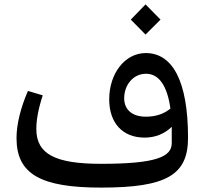

<svg xmlns="http://www.w3.org/2000/svg" viewBox="-20 -846 924 872"><path d="M439 6C736 6 834 -51 834 -220C834 -481 762 -605 642 -605C547 -605 476 -512 476 -395C476 -286 538 -221 637 -221C686 -221 728 -239 760 -270V-253V-196C760 -134 690 -102 439 -102C233 -102 145 -145 145 -260C145 -300 153 -348 174 -413L107 -433C74 -358 55 -281 55 -219C55 -55 165 6 439 6ZM544 -400C544 -459 584 -511 643 -511C704 -511 740 -453 754 -353C728 -331 691 -316 643 -316C580 -316 544 -348 544 -400ZM574 -757 641 -689 709 -757 641 -826Z"/></svg>

Font: Wafeq Medium
Style: Regular
Weight: 500
Designer: Rasmus Andersson & Azza Alameddine
Foundry: Google & TypeTogether
Version: Version 3.000;January 28, 2025;FontCreator 15.0.0.3014 64-bi